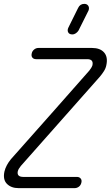

<svg xmlns="http://www.w3.org/2000/svg" viewBox="-34 -973 572 993"><path d="M153 -667Q140 -667 133.5 -675Q127 -683 130 -696Q132 -708 142 -716.5Q152 -725 165 -725H442Q484 -725 504.5 -701.5Q525 -678 516 -636Q513 -620 503.5 -605Q494 -590 483 -577L74 -115Q68 -107 64 -101Q60 -95 58 -87Q52 -58 87 -58H364Q376 -58 383 -50Q390 -42 387 -29Q384 -15 374 -7.5Q364 0 352 0H62Q24 0 2 -22Q-20 -44 -11 -86Q-7 -103 2 -119.5Q11 -136 22 -149L21 -148L225 -378L428 -608Q433 -614 437.5 -621.5Q442 -629 444 -635Q451 -667 417 -667ZM370 -932Q380 -953 402 -953Q416 -953 422.5 -943Q429 -933 424 -919L372 -815Q367 -807 358.5 -801Q350 -795 340 -795Q324 -795 318.5 -806Q313 -817 320 -831Z"/></svg>

Font: VDS
Style: Thin Italic
Weight: 100
Width: 0
Designer: artmaker
Foundry: artmaker
Version: Version 1.000 2012 initial release